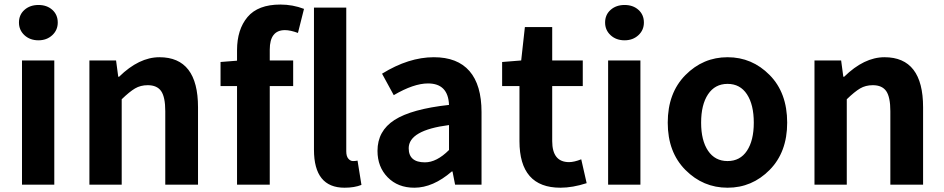

<svg xmlns="http://www.w3.org/2000/svg" viewBox="-20 -832 4251 865"><path d="M79.1 0V-559.6H224.6V0ZM153.3 -650.4Q115.2 -650.4 90.3 -673.3Q65.4 -696.3 65.4 -730.5Q65.4 -765.6 90.3 -787.6Q115.2 -809.6 153.3 -809.6Q191.4 -809.6 215.8 -787.6Q240.2 -765.6 240.2 -730.5Q240.2 -696.3 215.3 -673.3Q190.4 -650.4 153.3 -650.4Z M382.8 0V-559.6H502.9L512.7 -486.3H516.6Q606.4 -574.2 698.2 -574.2Q872.1 -574.2 872.1 -348.6V0H724.6V-331.1Q724.6 -394.5 706.1 -421.4Q687.5 -448.2 645.5 -448.2Q613.3 -448.2 588.4 -433.6Q563.5 -418.9 528.3 -384.8V0Z M1349.6 -792 1322.3 -683.6Q1288.1 -696.3 1263.7 -696.3Q1195.3 -696.3 1195.3 -608.4V-559.6H1300.8V-444.3H1195.3V0H1047.9V-444.3H973.6V-552.7L1047.9 -558.6V-605.5Q1047.9 -699.2 1095.2 -755.4Q1142.6 -811.5 1243.2 -811.5Q1298.8 -811.5 1349.6 -792Z M1532.2 13.7Q1394.5 13.7 1394.5 -157.2V-797.9H1540V-150.4Q1540 -127.9 1549.3 -117.2Q1558.6 -106.4 1570.3 -106.4Q1581.1 -106.4 1590.8 -108.4L1608.4 1Q1577.1 13.7 1532.2 13.7Z M1846.7 13.7Q1772.5 13.7 1726.6 -33.2Q1680.7 -80.1 1680.7 -152.3Q1680.7 -242.2 1757.3 -291.5Q1834 -340.8 2002.9 -359.4Q1999 -456.1 1908.2 -456.1Q1843.8 -456.1 1753.9 -403.3L1701.2 -500Q1821.3 -574.2 1934.6 -574.2Q2041 -574.2 2095.2 -511.7Q2149.4 -449.2 2149.4 -327.1V0H2030.3L2018.6 -59.6H2015.6Q1930.7 13.7 1846.7 13.7ZM1894.5 -100.6Q1947.3 -100.6 2002.9 -156.2V-268.6Q1821.3 -245.1 1821.3 -164.1Q1821.3 -100.6 1894.5 -100.6Z M2504.9 13.7Q2320.3 13.7 2320.3 -196.3V-444.3H2242.2V-552.7L2328.1 -559.6L2344.7 -710H2467.8V-559.6H2605.5V-444.3H2467.8V-196.3Q2467.8 -101.6 2543.9 -101.6Q2566.4 -101.6 2598.6 -114.3L2623 -6.8Q2559.6 13.7 2504.9 13.7Z M2719.7 0V-559.6H2865.2V0ZM2793.9 -650.4Q2755.9 -650.4 2731 -673.3Q2706.1 -696.3 2706.1 -730.5Q2706.1 -765.6 2731 -787.6Q2755.9 -809.6 2793.9 -809.6Q2832 -809.6 2856.4 -787.6Q2880.9 -765.6 2880.9 -730.5Q2880.9 -696.3 2856 -673.3Q2831.1 -650.4 2793.9 -650.4Z M2988.3 -279.3Q2988.3 -413.1 3067.9 -493.7Q3147.5 -574.2 3257.8 -574.2Q3368.2 -574.2 3447.3 -494.1Q3526.4 -414.1 3526.4 -279.3Q3526.4 -146.5 3447.3 -66.4Q3368.2 13.7 3257.8 13.7Q3147.5 13.7 3067.9 -66.4Q2988.3 -146.5 2988.3 -279.3ZM3376 -279.3Q3376 -360.4 3345.2 -407.2Q3314.5 -454.1 3257.8 -454.1Q3201.2 -454.1 3169.9 -407.2Q3138.7 -360.4 3138.7 -279.3Q3138.7 -199.2 3169.9 -152.8Q3201.2 -106.4 3257.8 -106.4Q3314.5 -106.4 3345.2 -152.8Q3376 -199.2 3376 -279.3Z M3649.4 0V-559.6H3769.5L3779.3 -486.3H3783.2Q3873 -574.2 3964.8 -574.2Q4138.7 -574.2 4138.7 -348.6V0H3991.2V-331.1Q3991.2 -394.5 3972.7 -421.4Q3954.1 -448.2 3912.1 -448.2Q3879.9 -448.2 3855 -433.6Q3830.1 -418.9 3794.9 -384.8V0Z"/></svg>

Font: Bpmf Zihi Sans Bold
Style: Bold
Weight: 700
Foundry: But Ko
Version: Version 1.320